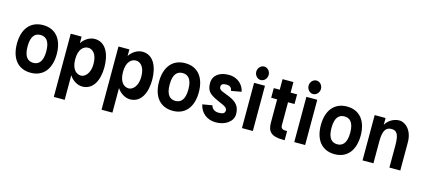

<svg xmlns="http://www.w3.org/2000/svg" viewBox="-67 -1333 4740 2147"><g transform="rotate(15 2302.5 -260.0)"><path d="M168 -262.2C168 -389.6 219.7 -422.9 276.4 -422.9C332.5 -422.9 384.8 -389.6 384.8 -262.2C384.8 -134.8 332.5 -100.6 276.4 -100.6C219.7 -100.6 168 -134.8 168 -262.2ZM44.9 -262.2C44.9 -92.3 127.4 14.2 275.9 14.2C424.8 14.2 505.9 -95.2 505.9 -262.2C505.9 -429.2 424.8 -537.1 275.9 -537.1C127.4 -537.1 44.9 -429.2 44.9 -262.2Z M723.6 208V-76.7C757.3 -23.4 816.9 13.7 873.5 13.7C1001.5 13.7 1058.6 -111.3 1058.6 -259.8C1058.6 -408.2 1002.4 -537.1 873.5 -537.1C816.9 -537.1 757.3 -501 723.6 -447.8V-523.9H597.7V208ZM931.6 -262.2C931.6 -152.8 874 -100.6 828.1 -100.6C780.8 -100.6 719.7 -137.7 719.7 -262.2C719.7 -385.7 780.8 -422.9 828.1 -422.9C875.5 -422.9 931.6 -381.8 931.6 -262.2Z M1276.4 208V-76.7C1310.1 -23.4 1369.6 13.7 1426.3 13.7C1554.2 13.7 1611.3 -111.3 1611.3 -259.8C1611.3 -408.2 1555.2 -537.1 1426.3 -537.1C1369.6 -537.1 1310.1 -501 1276.4 -447.8V-523.9H1150.4V208ZM1484.4 -262.2C1484.4 -152.8 1426.8 -100.6 1380.9 -100.6C1333.5 -100.6 1272.5 -137.7 1272.5 -262.2C1272.5 -385.7 1333.5 -422.9 1380.9 -422.9C1428.2 -422.9 1484.4 -381.8 1484.4 -262.2Z M1813 -262.2C1813 -389.6 1864.7 -422.9 1921.4 -422.9C1977.5 -422.9 2029.8 -389.6 2029.8 -262.2C2029.8 -134.8 1977.5 -100.6 1921.4 -100.6C1864.7 -100.6 1813 -134.8 1813 -262.2ZM1689.9 -262.2C1689.9 -92.3 1772.5 14.2 1920.9 14.2C2069.8 14.2 2150.9 -95.2 2150.9 -262.2C2150.9 -429.2 2069.8 -537.1 1920.9 -537.1C1772.5 -537.1 1689.9 -429.2 1689.9 -262.2Z M2351.6 -239.7C2418 -204.6 2495.6 -190.4 2495.6 -144C2495.6 -103 2460 -98.1 2420.4 -98.1C2380.9 -98.1 2343.3 -119.6 2335.9 -160.6L2222.7 -141.6C2243.2 -47.9 2314 14.2 2421.4 14.2C2526.4 14.2 2616.7 -45.9 2616.7 -131.8C2616.7 -216.8 2581.1 -259.8 2509.3 -294.9C2428.7 -334 2366.2 -336.9 2366.2 -382.3C2366.2 -418.5 2394.5 -424.8 2427.7 -424.8C2460.9 -424.8 2486.3 -416 2494.1 -370.1L2611.3 -391.1C2600.1 -461.4 2535.2 -537.1 2425.8 -537.1C2316.4 -537.1 2245.1 -482.4 2245.1 -395.5C2245.1 -303.7 2282.2 -276.4 2351.6 -239.7Z M2711.4 -651.4C2711.4 -608.9 2744.1 -573.2 2783.2 -573.2C2822.3 -573.2 2855 -608.9 2855 -651.4C2855 -693.8 2822.3 -729.5 2783.2 -729.5C2744.1 -729.5 2711.4 -693.8 2711.4 -651.4ZM2720.2 -523.9V0H2846.2V-523.9Z M3017.1 -412.1V-143.1C3017.1 -41.5 3057.6 7.3 3197.3 7.3H3216.3V-98.6H3197.3C3175.3 -98.6 3143.1 -103.5 3143.1 -145V-412.1H3218.3V-523.9H3143.1V-646H3017.1V-523.9H2948.2V-412.1Z M3316.9 -651.4C3316.9 -608.9 3349.6 -573.2 3388.7 -573.2C3427.7 -573.2 3460.4 -608.9 3460.4 -651.4C3460.4 -693.8 3427.7 -729.5 3388.7 -729.5C3349.6 -729.5 3316.9 -693.8 3316.9 -651.4ZM3325.7 -523.9V0H3451.7V-523.9Z M3686.5 -262.2C3686.5 -389.6 3738.3 -422.9 3794.9 -422.9C3851.1 -422.9 3903.3 -389.6 3903.3 -262.2C3903.3 -134.8 3851.1 -100.6 3794.9 -100.6C3738.3 -100.6 3686.5 -134.8 3686.5 -262.2ZM3563.5 -262.2C3563.5 -92.3 3646 14.2 3794.4 14.2C3943.4 14.2 4024.4 -95.2 4024.4 -262.2C4024.4 -429.2 3943.4 -537.1 3794.4 -537.1C3646 -537.1 3563.5 -429.2 3563.5 -262.2Z M4242.2 0V-261.7C4242.2 -395.5 4286.6 -423.3 4339.4 -423.3C4392.1 -423.3 4427.2 -396.5 4427.2 -262.2V0H4553.2V-326.2C4553.2 -465.3 4469.7 -538.1 4399.9 -538.1C4330.6 -538.1 4270 -496.1 4242.2 -445.3V-524.4H4116.2V0Z"/></g></svg>

Font: Tuffy
Style: Bold
Weight: 700
Designer: Thatcher Ulrich, Karoly Barta, Michael Everson
Version: Version 001.270